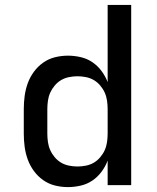

<svg xmlns="http://www.w3.org/2000/svg" viewBox="-20 -755 640 783"><path d="M257 8Q230 8 204 1.5Q178 -5 156 -20.5Q134 -36 118 -58Q102 -80 93 -105Q84 -130 80.5 -156.5Q77 -183 77 -210V-310Q77 -337 80.5 -363.5Q84 -390 93 -415Q102 -440 118 -462Q134 -484 156 -499.5Q178 -515 204 -521.5Q230 -528 257 -528Q283 -528 309 -522Q335 -516 356.5 -501.5Q378 -487 394 -465.5Q410 -444 419 -420V-735H515V0H419V-100Q410 -76 394 -54.5Q378 -33 356.5 -18.5Q335 -4 309 2Q283 8 257 8ZM296 -76Q313 -76 330.5 -79.5Q348 -83 362.5 -91.5Q377 -100 388.5 -113.5Q400 -127 407 -142.5Q414 -158 416.5 -175.5Q419 -193 419 -210V-310Q419 -327 416.5 -344.5Q414 -362 407 -377.5Q400 -393 388.5 -406.5Q377 -420 362.5 -428.5Q348 -437 330.5 -440.5Q313 -444 296 -444Q279 -444 261.5 -440.5Q244 -437 229.5 -428.5Q215 -420 203.5 -406.5Q192 -393 185 -377.5Q178 -362 175.5 -344.5Q173 -327 173 -310V-210Q173 -193 175.5 -175.5Q178 -158 185 -142.5Q192 -127 203.5 -113.5Q215 -100 229.5 -91.5Q244 -83 261.5 -79.5Q279 -76 296 -76Z"/></svg>

Font: Iosevka Medium Extended
Style: Regular
Weight: 500
Width: 7
Monospace: yes
Designer: Belleve Invis
Foundry: Belleve Invis
Version: Version 32.5.0; ttfautohint (v1.8.4)